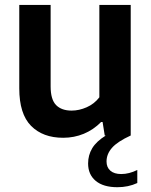

<svg xmlns="http://www.w3.org/2000/svg" viewBox="-20 -566 632 802"><path d="M553.5 144V198.5Q516 216 470.5 216Q411.5 216 379.8 189.5Q348 163 348 117Q348 82 365.2 53.2Q382.5 24.5 422 0H417.5L408.5 -56.5H402.5Q370.5 -24 330 -7.2Q289.5 9.5 244 9.5Q159 9.5 109.8 -40.2Q60.5 -90 60.5 -197V-545.5H191.5V-205Q191.5 -150.5 214.2 -127.2Q237 -104 279 -104Q310.5 -104 342.2 -118Q374 -132 395 -159.5V-545.5H526V0Q470.5 25.5 447.8 51.5Q425 77.5 425 108.5Q425 133 441 147Q457 161 486.5 161Q519 161 553.5 144Z"/></svg>

Font: Encode Sans SemiBold
Style: Regular
Weight: 600
Designer: Multiple Designers
Foundry: Impallari Type
Version: Version 2.000